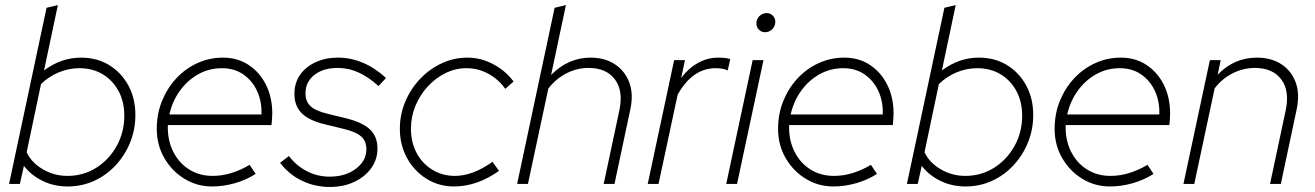

<svg xmlns="http://www.w3.org/2000/svg" viewBox="-20 -731 5226 763"><path d="M249 10Q195 10 149.5 -12Q104 -34 75 -72L59 0H16L165 -700L210 -711L155 -451Q223 -502 302 -502Q365 -502 413.5 -472.5Q462 -443 490 -391.5Q518 -340 518 -274Q518 -216 497 -164.5Q476 -113 439 -73.5Q402 -34 353.5 -12Q305 10 249 10ZM248 -32Q311 -32 362 -64Q413 -96 443.5 -150.5Q474 -205 474 -271Q474 -327 451 -369.5Q428 -412 388 -436Q348 -460 295 -460Q253 -460 213.5 -443.5Q174 -427 143 -397L86 -126Q105 -85 150 -58.5Q195 -32 248 -32Z M823 10Q763 10 713 -20.5Q663 -51 633 -103Q603 -155 603 -219Q603 -278 623.5 -329Q644 -380 680 -419Q716 -458 764 -480Q812 -502 866 -502Q924 -502 968 -473Q1012 -444 1037 -394Q1062 -344 1062 -280Q1062 -275 1061 -257.5Q1060 -240 1059 -234H647Q645 -176 667.5 -130Q690 -84 731 -58Q772 -32 825 -32Q864 -32 901.5 -44Q939 -56 972 -76L996 -40Q959 -16 913.5 -3Q868 10 823 10ZM653 -276H1019Q1021 -326 1002.5 -367.5Q984 -409 948 -434.5Q912 -460 862 -460Q811 -460 768 -436Q725 -412 695 -370.5Q665 -329 653 -276Z M1291 12Q1231 12 1179.5 -13Q1128 -38 1093 -84L1128 -111Q1157 -73 1199 -51Q1241 -29 1290 -29Q1353 -29 1394.5 -60.5Q1436 -92 1436 -138Q1436 -170 1415.5 -188.5Q1395 -207 1345 -219L1271 -237Q1208 -252 1179 -281Q1150 -310 1150 -358Q1150 -401 1172 -433Q1194 -465 1233.5 -483.5Q1273 -502 1323 -502Q1374 -502 1422.5 -481.5Q1471 -461 1514 -421L1484 -389Q1446 -424 1406 -442.5Q1366 -461 1322 -461Q1264 -461 1229 -433Q1194 -405 1194 -360Q1194 -329 1213 -310Q1232 -291 1281 -279L1355 -261Q1420 -245 1450 -217Q1480 -189 1480 -140Q1480 -97 1455 -62.5Q1430 -28 1387.5 -8Q1345 12 1291 12Z M1784 10Q1724 10 1675 -20.5Q1626 -51 1597.5 -103Q1569 -155 1569 -219Q1569 -276 1590.5 -327Q1612 -378 1649.5 -417.5Q1687 -457 1735.5 -479.5Q1784 -502 1838 -502Q1890 -502 1939 -476.5Q1988 -451 2021 -407L1988 -378Q1961 -416 1920.5 -438Q1880 -460 1834 -460Q1790 -460 1750.5 -440.5Q1711 -421 1680 -387.5Q1649 -354 1631 -310.5Q1613 -267 1613 -219Q1613 -166 1635.5 -123.5Q1658 -81 1698 -56.5Q1738 -32 1788 -32Q1823 -32 1860.5 -46Q1898 -60 1937 -88L1963 -52Q1876 10 1784 10Z M2035 0 2184 -700 2229 -711 2170 -433Q2238 -502 2327 -502Q2383 -502 2423 -476Q2463 -450 2480.5 -404Q2498 -358 2485 -297L2422 0H2379L2441 -291Q2458 -369 2424 -415Q2390 -461 2319 -461Q2272 -461 2230 -439Q2188 -417 2159 -379L2078 0Z M2554 0 2659 -492H2702L2687 -421Q2715 -459 2753 -480.5Q2791 -502 2834 -502Q2866 -502 2882 -496L2872 -451Q2862 -456 2849.5 -458Q2837 -460 2824 -460Q2732 -460 2673 -355L2597 0Z M2866 0 2971 -492H3014L2909 0ZM3020 -603Q3006 -603 2996 -613Q2986 -623 2986 -638Q2986 -650 2991.5 -659Q2997 -668 3006.5 -673.5Q3016 -679 3027 -679Q3041 -679 3051 -669Q3061 -659 3061 -645Q3061 -633 3055.5 -623.5Q3050 -614 3040.5 -608.5Q3031 -603 3020 -603Z M3292 10Q3232 10 3182 -20.5Q3132 -51 3102 -103Q3072 -155 3072 -219Q3072 -278 3092.5 -329Q3113 -380 3149 -419Q3185 -458 3233 -480Q3281 -502 3335 -502Q3393 -502 3437 -473Q3481 -444 3506 -394Q3531 -344 3531 -280Q3531 -275 3530 -257.5Q3529 -240 3528 -234H3116Q3114 -176 3136.5 -130Q3159 -84 3200 -58Q3241 -32 3294 -32Q3333 -32 3370.5 -44Q3408 -56 3441 -76L3465 -40Q3428 -16 3382.5 -3Q3337 10 3292 10ZM3122 -276H3488Q3490 -326 3471.5 -367.5Q3453 -409 3417 -434.5Q3381 -460 3331 -460Q3280 -460 3237 -436Q3194 -412 3164 -370.5Q3134 -329 3122 -276Z M3817 10Q3763 10 3717.5 -12Q3672 -34 3643 -72L3627 0H3584L3733 -700L3778 -711L3723 -451Q3791 -502 3870 -502Q3933 -502 3981.5 -472.5Q4030 -443 4058 -391.5Q4086 -340 4086 -274Q4086 -216 4065 -164.5Q4044 -113 4007 -73.5Q3970 -34 3921.5 -12Q3873 10 3817 10ZM3816 -32Q3879 -32 3930 -64Q3981 -96 4011.5 -150.5Q4042 -205 4042 -271Q4042 -327 4019 -369.5Q3996 -412 3956 -436Q3916 -460 3863 -460Q3821 -460 3781.5 -443.5Q3742 -427 3711 -397L3654 -126Q3673 -85 3718 -58.5Q3763 -32 3816 -32Z M4391 10Q4331 10 4281 -20.5Q4231 -51 4201 -103Q4171 -155 4171 -219Q4171 -278 4191.5 -329Q4212 -380 4248 -419Q4284 -458 4332 -480Q4380 -502 4434 -502Q4492 -502 4536 -473Q4580 -444 4605 -394Q4630 -344 4630 -280Q4630 -275 4629 -257.5Q4628 -240 4627 -234H4215Q4213 -176 4235.5 -130Q4258 -84 4299 -58Q4340 -32 4393 -32Q4432 -32 4469.5 -44Q4507 -56 4540 -76L4564 -40Q4527 -16 4481.5 -3Q4436 10 4391 10ZM4221 -276H4587Q4589 -326 4570.5 -367.5Q4552 -409 4516 -434.5Q4480 -460 4430 -460Q4379 -460 4336 -436Q4293 -412 4263 -370.5Q4233 -329 4221 -276Z M4683 0 4788 -492H4831L4819 -434Q4884 -502 4975 -502Q5031 -502 5071 -476.5Q5111 -451 5128.5 -405Q5146 -359 5133 -297L5070 0H5027L5089 -291Q5106 -369 5072 -415Q5038 -461 4967 -461Q4920 -461 4878 -439.5Q4836 -418 4807 -380L4726 0Z"/></svg>

Font: Red Hat Display
Style: Italic
Weight: 300
Italic angle: -12°
Designer: Pentagram, MCKL
Foundry: Pentagram, MCKL
Version: Version 1.023